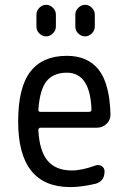

<svg xmlns="http://www.w3.org/2000/svg" viewBox="-20 -760 540 790"><path d="M254.9 -460.9Q200.2 -460.9 171.9 -426.3Q143.6 -391.6 137.7 -307.6Q137.7 -299.8 146.5 -299.8H346.7Q355.5 -299.8 356.4 -307.6Q351.6 -460.9 254.9 -460.9ZM269.5 9.8Q54.7 9.8 54.7 -259.8Q54.7 -400.4 105 -465.3Q155.3 -530.3 254.9 -530.3Q340.8 -530.3 385.7 -473.6Q430.7 -417 434.6 -291Q435.5 -266.6 418.5 -250.5Q401.4 -234.4 377 -234.4H146.5Q138.7 -234.4 137.7 -224.6Q142.6 -136.7 176.8 -97.7Q210.9 -58.6 275.4 -58.6Q316.4 -58.6 373 -79.1Q386.7 -84 398.4 -76.7Q410.2 -69.3 410.2 -54.7Q410.2 -13.7 373 -3.9Q314.5 9.8 269.5 9.8ZM290 -700.2Q290 -715.8 302.2 -728Q314.5 -740.2 330.1 -740.2Q345.7 -740.2 357.9 -728Q370.1 -715.8 370.1 -700.2V-650.4Q370.1 -634.8 357.9 -622.6Q345.7 -610.4 330.1 -610.4Q314.5 -610.4 302.2 -622.1Q290 -633.8 290 -650.4ZM129.9 -700.2Q129.9 -715.8 142.1 -728Q154.3 -740.2 169.9 -740.2Q185.5 -740.2 197.8 -728Q210 -715.8 210 -700.2V-650.4Q210 -634.8 197.8 -622.6Q185.5 -610.4 169.9 -610.4Q154.3 -610.4 142.1 -622.1Q129.9 -633.8 129.9 -650.4Z"/></svg>

Font: Rounded Mgen+ 1m regular
Style: Regular
Weight: 400
Designer: [Source Han Sans]
Ryoko NISHIZUKA  (kana & ideographs); Paul D. Hunt (Latin, Greek & Cyrillic); Wenlong ZHANG  (bopomofo
Version: Version 1.059.20150602